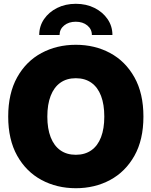

<svg xmlns="http://www.w3.org/2000/svg" viewBox="-20 -973 792 1004"><path d="M376.5 11.2Q277.3 11.2 197 -32Q116.7 -75.2 69.8 -158.9Q22.9 -242.7 22.9 -363.3Q22.9 -484.9 69.8 -568.8Q116.7 -652.8 197 -695.8Q277.3 -738.8 376.5 -738.8Q475.6 -738.8 555.7 -695.8Q635.7 -652.8 682.9 -568.8Q730 -484.9 730 -363.3Q730 -242.2 682.9 -158.4Q635.7 -74.7 555.7 -31.7Q475.6 11.2 376.5 11.2ZM376.5 -163.6Q424.3 -163.6 457.8 -187.3Q491.2 -210.9 508.3 -255.6Q525.4 -300.3 525.4 -363.3Q525.4 -426.8 508.3 -471.7Q491.2 -516.6 457.8 -540.3Q424.3 -564 376.5 -564Q328.6 -564 295.4 -540.3Q262.2 -516.6 244.9 -471.7Q227.5 -426.8 227.5 -363.3Q227.5 -300.3 244.9 -255.6Q262.2 -210.9 295.4 -187.3Q328.6 -163.6 376.5 -163.6ZM376.5 -953.1Q431.2 -953.1 474.4 -931.4Q517.6 -909.7 542.7 -872.8Q567.9 -835.9 567.9 -790H460.4Q460.4 -820.3 436.8 -839.8Q413.1 -859.4 376 -859.4Q339.4 -859.4 315.4 -839.8Q291.5 -820.3 291.5 -790H185.1Q185.1 -835.9 210.2 -872.8Q235.4 -909.7 278.6 -931.4Q321.8 -953.1 376.5 -953.1Z"/></svg>

Font: Inter 28pt Black
Style: Regular
Weight: 900
Designer: Rasmus Andersson
Foundry: rsms
Version: Version 4.001;git-66647c0bb